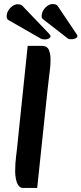

<svg xmlns="http://www.w3.org/2000/svg" viewBox="-20 -922 403 950"><path d="M94 8Q80 8 71.5 -4Q63 -16 59 -35Q55 -54 55 -73Q55 -114 60 -152Q65 -190 69 -234L117 -695H187Q213 -695 221.5 -675.5Q230 -656 230 -629Q230 -605 228 -586Q226 -567 222.5 -540Q219 -513 214 -466L164 8ZM355 -759 265 -893Q261 -898 254.5 -900Q248 -902 240 -902Q228 -902 215.5 -893.5Q203 -885 194.5 -871.5Q186 -858 186 -841Q186 -833 190 -829.5Q194 -826 203 -819L315 -732Q320 -728 326.5 -728Q333 -728 337 -728Q346 -728 354.5 -732.5Q363 -737 363 -744Q363 -747 360.5 -751Q358 -755 355 -759ZM222 -756 92 -892Q84 -901 67 -901Q55 -901 42.5 -892.5Q30 -884 21.5 -870.5Q13 -857 13 -840Q13 -832 16.5 -827.5Q20 -823 30 -818L182 -731Q188 -728 194 -727.5Q200 -727 204 -727Q213 -727 221.5 -731.5Q230 -736 230 -743Q230 -746 227.5 -749Q225 -752 222 -756Z"/></svg>

Font: Alkatra
Style: Regular
Weight: 400
Designer: Suman Bhandary
Version: Version 1.100;gftools[0.9.22]